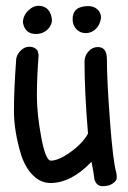

<svg xmlns="http://www.w3.org/2000/svg" viewBox="-20 -629 440 661"><path d="M104 -512Q66 -512 59 -551Q59 -574 76 -591.5Q93 -609 113.5 -609Q134 -609 146 -595Q158 -581 159 -557Q156 -537 140.5 -524.5Q125 -512 104 -512ZM284 -608Q302 -608 314.5 -597.5Q327 -587 328 -569Q325 -544 310 -529.5Q295 -515 275.5 -515Q256 -515 243 -528.5Q230 -542 230 -563Q230 -608 284 -608ZM113 -440Q107 -362 107 -299.5Q107 -237 122 -156.5Q137 -76 155 -76Q182 -76 223.5 -106Q265 -136 283 -169Q271 -313 271 -416Q271 -437 284.5 -452Q298 -467 317 -467Q348 -467 348 -425Q348 -354 358.5 -214Q369 -74 380 -36Q382 -28 382 -17.5Q382 -7 368.5 2.5Q355 12 333.5 12Q312 12 305 -12Q303 -32 295 -72Q225 1 154 1Q121 1 95 -24Q69 -49 54 -92Q28 -175 28 -248Q28 -321 36 -428Q40 -445 53 -456.5Q66 -468 79.5 -468Q93 -468 100.5 -463Q108 -458 109.5 -454Q111 -450 113 -440Z"/></svg>

Font: Patrick Hand
Style: Regular
Weight: 400
Designer: Patrick Wagesreiter
Foundry: Patrick Wagesreiter
Version: Version 1.003;PS 001.003;hotconv 1.0.70;makeotf.lib2.5.58329